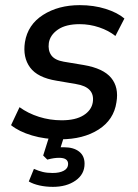

<svg xmlns="http://www.w3.org/2000/svg" viewBox="-20 -533 538 747"><path d="M23 0ZM215 9Q155 9 104.5 -6Q54 -21 23 -46L56 -116Q89 -92 131.5 -78.5Q174 -65 220 -65Q274 -65 305 -84.5Q336 -104 341 -135Q350 -194 276 -206L200 -219Q126 -231 97 -270.5Q68 -310 77 -369Q88 -437 147.5 -475Q207 -513 290 -513Q345 -513 391 -498.5Q437 -484 464 -461L429 -393Q403 -414 366 -426.5Q329 -439 290 -439Q236 -439 205.5 -418Q175 -397 170 -366Q166 -337 179.5 -318Q193 -299 228 -293L306 -280Q382 -267 412.5 -230Q443 -193 433 -135Q423 -67 363.5 -29Q304 9 215 9ZM186 194Q158 194 133.5 188.5Q109 183 92 173L112 124Q130 132 146.5 136Q163 140 185 140Q212 140 228.5 131Q245 122 245 105Q245 81 210 81Q200 81 189.5 82.5Q179 84 164 88L148 72L177 -20H235L216 40Q223 40 230 40Q266 40 287.5 56.5Q309 73 309 104Q309 145 274 169.5Q239 194 186 194Z"/></svg>

Font: Winston Medium
Style: Italic
Weight: 500
Italic angle: -9°
Designer: Original fonts by Vernon Adams / Changes by Cristiano Sobral
Foundry: Original fonts by Vernon Adams / Changes by Cristiano Sobral
Version: Version 2.503;July 17, 2020;FontCreator 13.0.0.2655 64-bit